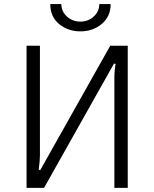

<svg xmlns="http://www.w3.org/2000/svg" viewBox="-20 -912 749 932"><path d="M370.1 -759.8Q310.1 -759.8 267.1 -795.2Q224.1 -830.6 224.1 -892.1H277.8Q277.8 -856.4 304.9 -831.8Q332 -807.1 370.1 -807.1Q407.7 -807.1 434.8 -831.5Q461.9 -856 461.9 -892.1H517.1Q517.1 -832 474.1 -795.9Q431.2 -759.8 370.1 -759.8ZM108.9 0V-689.9H173.8V-157.2Q173.8 -133.8 168 -87.9L175.8 -86.9L515.1 -689.9H600.1V0H535.2V-532.2Q535.2 -567.4 541 -602.1L533.2 -603L193.8 0Z"/></svg>

Font: HK Grotesk Light
Style: Regular
Weight: 300
Designer: Alfredo Marco Pradil and Stefan Peev
Foundry: Hanken Design Co.
Version: Version 1.045;PS 001.045;hotconv 1.0.88;makeotf.lib2.5.64775